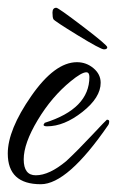

<svg xmlns="http://www.w3.org/2000/svg" viewBox="-25 -433 308 494"><path d="M250 -125Q256 -125 256 -120.5Q256 -116 254 -112Q149 41 80 41Q-5 41 -5 -38Q-5 -99 55.5 -186Q116 -273 173 -273Q197 -273 215.5 -257.5Q234 -242 234 -220Q234 -182 187 -145Q140 -108 96 -108Q87 -108 87 -112L90 -117Q205 -153 205 -235Q205 -247 197 -247Q185 -247 157 -224Q108 -184 72 -124Q36 -64 36 -23Q36 18 67 18Q102 18 146 -19Q174 -45 211.5 -85Q249 -125 250 -125ZM120 -413Q125 -413 188 -365Q251 -317 251 -311.5Q251 -306 242.5 -306Q234 -306 174.5 -342.5Q115 -379 112.5 -383.5Q110 -388 110 -400.5Q110 -413 120 -413Z"/></svg>

Font: Qwigley
Style: Regular
Weight: 400
Designer: Robert E. Leuschke
Foundry: Robert E. Leuschke
Version: Version 1.003